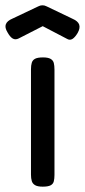

<svg xmlns="http://www.w3.org/2000/svg" viewBox="-62 -689 317 719"><path d="M98 10Q79 10 69.5 4.5Q60 -1 57 -11Q54 -21 54 -35V-430Q54 -444 57 -454Q60 -464 69.5 -469Q79 -474 99 -474Q118 -474 127.5 -468.5Q137 -463 139.5 -453Q142 -443 142 -428V-34Q142 -20 139.5 -10Q137 0 127.5 5Q118 10 98 10ZM97 -669Q102 -669 105.5 -668Q109 -667 113 -665L209 -619Q230 -610 234.5 -597Q239 -584 229 -566Q219 -549 209 -543Q199 -537 188 -544L98 -591L8 -545Q-4 -539 -14 -544.5Q-24 -550 -34 -568Q-45 -586 -40 -598.5Q-35 -611 -16 -619L81 -665Q85 -667 88.5 -668Q92 -669 97 -669Z"/></svg>

Font: Fredoka SemiCondensed
Style: Regular
Weight: 400
Width: 4
Designer: Ben Nathan
Foundry: Milena B. Brandão, Ben Nathan
Version: Version 2.001